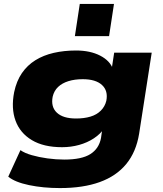

<svg xmlns="http://www.w3.org/2000/svg" viewBox="-20 -766 829 977"><path d="M285 191Q200 191 128 176Q56 161 22 133L84 -2Q105 13 141.5 23.5Q178 34 221.5 40Q265 46 307 46Q396 46 440 18Q484 -10 494 -64L501 -113H510Q491 -84 457.5 -62Q424 -40 382.5 -28.5Q341 -17 296 -17Q202 -17 142 -53Q82 -89 59 -152Q36 -215 52 -297Q64 -354 91.5 -394Q119 -434 160 -459.5Q201 -485 253.5 -497Q306 -509 367 -509Q439 -509 489.5 -483Q540 -457 555 -414L548 -413L561 -498H752L688 -86Q673 7 622.5 68.5Q572 130 487.5 160.5Q403 191 285 191ZM367 -163Q408 -163 440 -172.5Q472 -182 493 -203Q514 -224 521 -253Q531 -304 499 -333.5Q467 -363 401 -363Q360 -363 328 -353Q296 -343 275.5 -323.5Q255 -304 248 -274Q238 -222 269.5 -192.5Q301 -163 367 -163ZM361 -582 386 -746H560L535 -582Z"/></svg>

Font: Nunito Sans 10pt Expanded Black
Style: Italic
Weight: 900
Width: 7
Italic angle: -9°
Designer: Vernon Adams
Foundry: Vernon Adams
Version: Version 3.101;gftools[0.9.27]